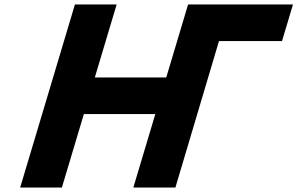

<svg xmlns="http://www.w3.org/2000/svg" viewBox="-20 -845 1340 865"><path d="M357.8 -331H679.7L580.7 0H581.2H768.7H770.2L966.6 -660H1250.6L1299.9 -825H1015.4H827.9H827.4L729 -496H407.2L505.6 -825H317.6L70.8 0H258.8Z"/></svg>

Font: Hussar
Style: BdSuprExtOblThree
Weight: 700
Foundry: Cannot Into Space Fonts
Version: Version 2.00